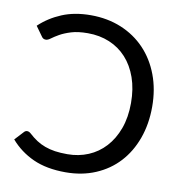

<svg xmlns="http://www.w3.org/2000/svg" viewBox="-82 -800 834 884"><g transform="rotate(10 335.5 -358.0)"><path d="M76 -148Q84.5 -148 93 -140.5Q111.5 -123.5 130.2 -111.2Q149 -99 170.8 -91Q192.5 -83 218 -79.2Q243.5 -75.5 276 -75.5Q328.5 -75.5 373.8 -94.5Q419 -113.5 452.2 -149.8Q485.5 -186 504.8 -238.5Q524 -291 524 -358Q524 -424 505.5 -476.5Q487 -529 453.8 -565.5Q420.5 -602 374.5 -621.2Q328.5 -640.5 273 -640.5Q227 -640.5 195.5 -630.8Q164 -621 143 -609Q122 -597 109 -587.2Q96 -577.5 87 -577.5Q79 -577.5 74.2 -580.8Q69.5 -584 66.5 -589L34.5 -633.5Q79 -675.5 137.8 -700Q196.5 -724.5 272.5 -724.5Q350.5 -724.5 415 -697.8Q479.5 -671 525.8 -622.5Q572 -574 597.5 -506.5Q623 -439 623 -358Q623 -277 598.5 -209.5Q574 -142 529.5 -93.8Q485 -45.5 422 -18.8Q359 8 282 8Q193 8 130.2 -20.5Q67.5 -49 23.5 -100L62 -141.5Q68 -148 76 -148Z"/></g></svg>

Font: Lato-Regular
Style: Regular
Weight: 400
Designer: Lukasz Dziedzic with Adam Twardoch and Botio Nikoltchev
Foundry: tyPoland Lukasz Dziedzic
Version: Version 2.015; 2015-08-06; http://www.latofonts.com/